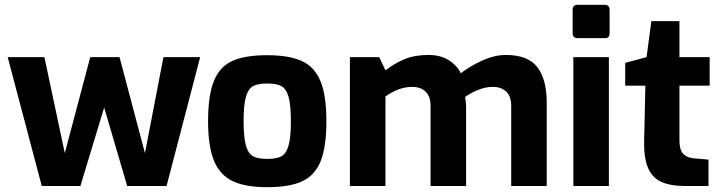

<svg xmlns="http://www.w3.org/2000/svg" viewBox="-20 -775 3003 800"><path d="M12 -537H165L250 -137L356 -537H478L584 -137L661 -537H814L674 0H510L414 -327L315 0H154Z M847 -270Q847 -379 871.5 -438.5Q896 -498 949 -521.5Q1002 -545 1093 -545Q1185 -545 1238 -520.5Q1291 -496 1315.5 -436.5Q1340 -377 1340 -270Q1340 -163 1316 -103.5Q1292 -44 1239 -19.5Q1186 5 1093 5Q1002 5 949 -20.5Q896 -46 871.5 -105.5Q847 -165 847 -270ZM1192 -270Q1192 -339 1182 -372.5Q1172 -406 1152 -416.5Q1132 -427 1093 -427Q1055 -427 1035 -416.5Q1015 -406 1005 -372.5Q995 -339 995 -270Q995 -201 1005 -167.5Q1015 -134 1035 -123.5Q1055 -113 1093 -113Q1132 -113 1152 -123.5Q1172 -134 1182 -167.5Q1192 -201 1192 -270Z M1438 -537H1560L1586 -482Q1627 -513 1668 -529.5Q1709 -546 1765 -546Q1814 -546 1848 -525.5Q1882 -505 1900 -470Q1941 -501 1991 -523.5Q2041 -546 2088 -546Q2180 -546 2219 -495Q2258 -444 2258 -348V0H2110V-335Q2110 -373 2089.5 -393Q2069 -413 2033 -413Q2004 -413 1973.5 -401Q1943 -389 1918 -371Q1922 -345 1922 -332V0H1774V-335Q1774 -373 1753.5 -393Q1733 -413 1697 -413Q1642 -413 1586 -373V0H1438Z M2366 -636V-734Q2366 -755 2387 -755H2501Q2510 -755 2515 -749Q2520 -743 2520 -734V-636Q2520 -616 2501 -616H2387Q2377 -616 2371.5 -621.5Q2366 -627 2366 -636ZM2369 -537H2517V0H2369Z M2664 -191 2669 -418H2585V-513L2674 -537L2694 -687H2811V-537H2937V-418H2811V-192Q2811 -152 2825 -136Q2839 -120 2864 -116L2932 -110V0H2835Q2772 0 2734 -18Q2696 -36 2679 -78Q2662 -120 2664 -191Z"/></svg>

Font: Exo
Style: Bold
Weight: 700
Designer: Natanael Gama
Foundry: Natanael Gama
Version: Version 1.500; ttfautohint (v1.6)